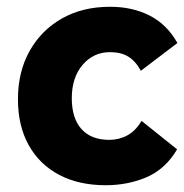

<svg xmlns="http://www.w3.org/2000/svg" viewBox="-20 -537 544 567"><path d="M292 10Q213 10 155 -20.5Q97 -51 65 -108Q33 -165 33 -244Q33 -325 67.5 -386.5Q102 -448 163 -482.5Q224 -517 305 -517Q371 -517 422 -491Q473 -465 504 -410L396 -328Q380 -357 358.5 -370Q337 -383 305 -383Q256 -383 224 -345.5Q192 -308 192 -247Q192 -188 220.5 -156Q249 -124 303 -124Q332 -124 356.5 -137.5Q381 -151 398 -180L503 -96Q469 -38 413.5 -14Q358 10 292 10Z"/></svg>

Font: Livvic
Style: Bold
Weight: 700
Designer: Jacques Le Bailly, Baron von Fonthausen
Version: Version 1.001; ttfautohint (v1.8.2)